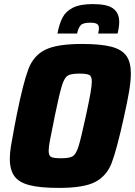

<svg xmlns="http://www.w3.org/2000/svg" viewBox="-20 -911 660 939"><path d="M28 -135Q28 -163 33.5 -196Q39 -229 52 -299Q54 -309 56.5 -321.5Q59 -334 62 -350Q94 -508 119 -573.5Q144 -639 201 -667.5Q258 -696 381 -696Q473 -696 524.5 -682.5Q576 -669 598 -638Q620 -607 620 -552Q620 -515 611.5 -464.5Q603 -414 586 -338Q550 -175 525.5 -112.5Q501 -50 445.5 -21Q390 8 268 8Q176 8 124 -5.5Q72 -19 50 -50Q28 -81 28 -135ZM400 -344Q416 -418 422.5 -455.5Q429 -493 429 -512Q429 -538 416.5 -544.5Q404 -551 368 -551Q327 -551 311 -541Q295 -531 283 -493Q271 -455 248 -344L241 -308Q231 -261 224.5 -226Q218 -191 218 -174Q218 -149 230.5 -143Q243 -137 279 -137Q320 -137 336 -147Q352 -157 364 -195Q376 -233 400 -344ZM563 -804Q563 -779 555 -747H460Q464 -765 464 -773Q464 -787 455 -793.5Q446 -800 421 -800Q386 -800 374.5 -787.5Q363 -775 357 -747H261Q270 -795 286 -825.5Q302 -856 337 -873.5Q372 -891 434 -891Q505 -891 534 -869Q563 -847 563 -804Z"/></svg>

Font: Saira Semi Condensed ExtraBold
Style: Italic
Weight: 800
Width: 4
Italic angle: -12°
Designer: Hector Gatti with collaboration of the Omnibus-Type team
Foundry: Omnibus-Type
Version: Version 1.001; ttfautohint (v1.8)